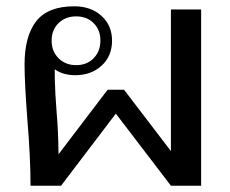

<svg xmlns="http://www.w3.org/2000/svg" viewBox="-20 -590 731 610"><path d="M67 -209Q58 -328 58 -385Q58 -475 95 -522.5Q132 -570 216 -570Q269 -570 302.5 -539.5Q336 -509 336 -461Q336 -412 303 -381.5Q270 -351 218 -351Q202 -351 184.5 -355.5Q167 -360 154 -370V-342Q155 -294 160 -232Q165 -176 166 -100L322 -305H374L523 -110V-560H619V0H523L348 -229L174 0H77Q77 -89 67 -209ZM299 -461Q299 -495 277.5 -516.5Q256 -538 222 -538Q188 -538 166 -516.5Q144 -495 144 -461Q144 -427 166 -405Q188 -383 222 -383Q256 -383 277.5 -405Q299 -427 299 -461Z"/></svg>

Font: Fahkwang
Style: Regular
Weight: 400
Version: Version 1.000; ttfautohint (v1.6)